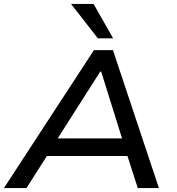

<svg xmlns="http://www.w3.org/2000/svg" viewBox="-26 -961 905 981"><path d="M-6 0 454 -705H551L786 0H678L613 -202L659 -164H178L238 -202L109 0ZM486 -595 253 -229 227 -254H639L605 -230L491 -595ZM474 -765 337 -941H452L552 -765Z"/></svg>

Font: Nunito Sans 7pt SemiExpanded Medium
Style: Italic
Weight: 500
Width: 6
Italic angle: -9°
Designer: Vernon Adams
Foundry: Vernon Adams
Version: Version 3.101;gftools[0.9.27]